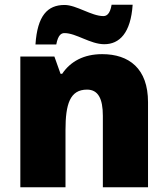

<svg xmlns="http://www.w3.org/2000/svg" viewBox="-20 -792 710 812"><path d="M130 -604H218C226 -647 241 -652 253 -652C302 -652 362 -605 421 -605C485 -605 533 -652 541 -772H452C445 -730 429 -724 417 -724C367 -724 303 -771 253 -771C181 -771 138 -726 130 -604ZM412 -563C334 -563 278 -532 243 -480H236L210 -553H66V0H257V-242C257 -352 276 -413 348 -413C395 -413 415 -375 415 -302V0H606V-360C606 -502 526 -563 412 -563Z"/></svg>

Font: Noto Sans Lao Looped Black
Style: Regular
Weight: 900
Designer: Mark Frömberg, Ben Mitchell
Foundry: The Fontpad Ltd
Version: Version 1.002